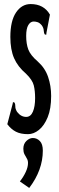

<svg xmlns="http://www.w3.org/2000/svg" viewBox="-20 -651 290 946"><path d="M118 10Q82 10 58.5 -2Q35 -14 16 -39L42 -138L44 -148L51 -146Q56 -138 55.5 -126.5Q55 -115 64 -100Q83 -75 109 -75Q131 -75 142 -100.5Q153 -126 153 -168Q153 -203 146.5 -230Q140 -257 108 -288Q68 -322 49.5 -364Q31 -406 31 -469Q31 -548 59 -589.5Q87 -631 131 -631Q196 -631 226 -579L209 -490L208 -480L201 -481Q196 -488 195.5 -500.5Q195 -513 186 -526Q176 -538 166 -541.5Q156 -545 146 -545Q130 -545 119.5 -527.5Q109 -510 109 -474Q109 -435 119.5 -407Q130 -379 166 -348Q202 -316 217 -272Q232 -228 232 -178Q232 -115 215 -73.5Q198 -32 172 -11Q146 10 118 10ZM124 275 78 243Q96 220 107 196Q118 172 118 152Q118 139 112 129.5Q106 120 100.5 109Q95 98 95 82Q95 58 110 43.5Q125 29 142 29Q162 29 176.5 44Q191 59 191 91Q191 187 124 275Z"/></svg>

Font: Inconsolata UltraCondensed ExtraBold
Style: Regular
Weight: 800
Width: 1
Monospace: yes
Designer: Raph Levien, Cyreal, Brenton Simpson
Foundry: Raph Levien, Cyreal, Google
Version: Version 3.001; ttfautohint (v1.8.2.53-6de2)